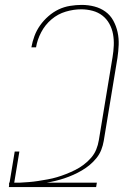

<svg xmlns="http://www.w3.org/2000/svg" viewBox="-20 -763 540 783"><path d="M16 0 17 -6V-18H19L40 -145H59L38 -18H60Q79 -19 98 -20.5Q117 -22 136 -25Q155 -28 174.5 -31.5Q194 -35 212.5 -40.5Q231 -46 250 -53.5Q269 -61 287 -70Q305 -79 321.5 -91.5Q338 -104 351.5 -119.5Q365 -135 372.5 -153.5Q380 -172 383 -191L439 -530Q443 -554 444 -577.5Q445 -601 441 -623.5Q437 -646 426 -666Q415 -686 397.5 -699.5Q380 -713 357.5 -719Q335 -725 311 -725Q280 -725 248 -715.5Q216 -706 190 -684Q164 -662 148 -631.5Q132 -601 127 -570H108Q112 -593 120.5 -616Q129 -639 143.5 -659.5Q158 -680 177.5 -697Q197 -714 219 -724.5Q241 -735 265.5 -739Q290 -743 313 -743Q340 -743 365 -736.5Q390 -730 410 -715.5Q430 -701 442 -679Q454 -657 459.5 -632Q465 -607 464 -580.5Q463 -554 459 -527L403 -188Q400 -170 393 -152Q386 -134 373.5 -118.5Q361 -103 346 -90.5Q331 -78 314 -68Q297 -58 279 -50Q261 -42 243 -36Q225 -30 206.5 -25.5Q188 -21 170 -18H375L372 0Z"/></svg>

Font: Iosevka Term Curly Th Obl
Style: Regular
Weight: 100
Italic angle: -9°
Designer: Belleve Invis
Foundry: Belleve Invis
Version: Version 32.3.0